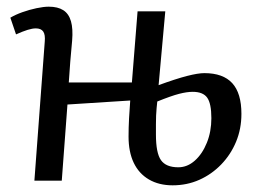

<svg xmlns="http://www.w3.org/2000/svg" viewBox="-20 -541 774 575"><path d="M475 -507 455 -286Q507 -305 540 -313.5Q573 -322 592 -322Q648 -322 675.5 -292Q703 -262 703 -200Q703 -155 687 -116.5Q671 -78 642.5 -48.5Q614 -19 577 -2.5Q540 14 497 14Q456 14 426 -3.5Q396 -21 380.5 -53.5Q365 -86 365 -132Q365 -158 366.5 -187Q368 -216 370 -240L182 -228L165 0H83L114 -416Q116 -437 109.5 -446.5Q103 -456 87 -456Q77 -456 62.5 -451.5Q48 -447 28 -438L11 -488Q26 -497 47 -504.5Q68 -512 89.5 -516.5Q111 -521 126 -521Q153 -521 169.5 -510.5Q186 -500 192.5 -477.5Q199 -455 196 -419Q193 -388 190.5 -357Q188 -326 186 -294H375L392 -507ZM451 -237Q450 -227 449 -217Q448 -207 447.5 -195Q447 -183 447 -169Q447 -155 447 -138Q447 -83 462 -61.5Q477 -40 514 -40Q541 -40 563.5 -60Q586 -80 599.5 -113.5Q613 -147 613 -187Q613 -231 600.5 -248.5Q588 -266 557 -266Q540 -266 516.5 -260Q493 -254 451 -237Z"/></svg>

Font: Literata
Style: Italic
Weight: 400
Italic angle: -2°
Designer: Latin by Veronika Burian and Jose Scaglione. Greek by Irene Vlachou. Cyrillic by Vera Evstafieva
Foundry: TypeTogether
Version: Version 3.103;gftools[0.9.29]